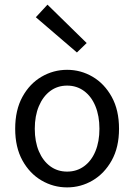

<svg xmlns="http://www.w3.org/2000/svg" viewBox="-20 -801 582 833"><path d="M271.2 12Q211.6 12 160.1 -18.1Q108.7 -48.1 77.3 -105Q45.9 -161.9 45.9 -242.4Q45.9 -323.5 77.3 -380.8Q108.7 -438 160.1 -468Q211.6 -498.1 271.2 -498.1Q330.7 -498.1 381.9 -468Q433 -438 464.7 -380.8Q496.4 -323.5 496.4 -242.4Q496.4 -161.9 464.7 -105Q433 -48.1 381.9 -18.1Q330.7 12 271.2 12ZM271.2 -56.5Q313 -56.5 344.8 -79.7Q376.6 -102.9 394 -144.8Q411.4 -186.7 411.4 -242.4Q411.4 -298.1 394 -340.3Q376.6 -382.6 344.8 -406.1Q313 -429.6 271.2 -429.6Q229.4 -429.6 197.9 -406.1Q166.4 -382.6 148.6 -340.3Q130.9 -298.1 130.9 -242.4Q130.9 -186.7 148.6 -144.8Q166.4 -102.9 197.9 -79.7Q229.4 -56.5 271.2 -56.5ZM313.7 -573.3 135.5 -726.2 186 -780.8 356 -614.3Z"/></svg>

Font: Source Sans 3 Variable
Style: Regular
Weight: 200
Designer: Paul D. Hunt
Foundry: Adobe Systems Incorporated
Version: Version 3.026